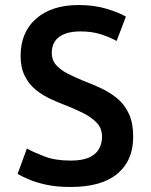

<svg xmlns="http://www.w3.org/2000/svg" viewBox="-20 -729 600 764"><path d="M261 15Q205 15 164 6Q123 -3 95 -15Q67 -27 50 -37L87 -138Q114 -123 157 -106.5Q200 -90 261 -90Q308 -90 335 -102.5Q362 -115 374 -136.5Q386 -158 386 -185Q386 -219 364.5 -241Q343 -263 311 -279Q279 -295 246 -308Q214 -320 181.5 -335Q149 -350 122 -372Q95 -394 78.5 -427Q62 -460 62 -506Q62 -601 124 -655Q186 -709 293 -709Q354 -709 402.5 -694.5Q451 -680 481 -663L444 -566Q417 -581 381.5 -592.5Q346 -604 300 -604Q264 -604 238.5 -594.5Q213 -585 199.5 -566Q186 -547 186 -519Q186 -489 204.5 -469Q223 -449 252.5 -434.5Q282 -420 313 -407Q348 -394 383 -377.5Q418 -361 447 -337Q476 -313 493 -276Q510 -239 510 -185Q510 -90 447 -37.5Q384 15 261 15Z"/></svg>

Font: Ubuntu Sans Mono SemiBold
Style: Regular
Weight: 600
Monospace: yes
Designer: Dalton Maag Ltd
Foundry: Dalton Maag Ltd
Version: Version 1.006